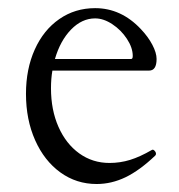

<svg xmlns="http://www.w3.org/2000/svg" viewBox="-20 -445 443 476"><path d="M44.4 -212.4Q44.4 -273.9 66.2 -322.3Q87.9 -370.6 127 -397.7Q166 -424.8 215.8 -424.8Q280.3 -424.8 329.1 -373Q347.2 -354 357.7 -334Q368.2 -314 368.2 -298.8Q368.2 -270 349.6 -270H109.9Q106.4 -250 106.4 -226.1Q106.4 -172.4 125 -130.4Q143.6 -88.4 176.5 -64.7Q209.5 -41 251.5 -41Q277.8 -41 302.5 -48.6Q327.1 -56.2 356.4 -73.2Q359.4 -75.2 363 -71.5Q366.7 -67.9 366.7 -63.5Q366.7 -61 364.7 -59.1Q326.2 -22.5 291.3 -5.6Q256.3 11.2 219.7 11.2Q169.4 11.2 129.6 -17.6Q89.8 -46.4 67.1 -97.4Q44.4 -148.4 44.4 -212.4ZM305.2 -298.8Q309.1 -298.8 309.1 -306.2Q309.1 -326.7 294.7 -348.6Q280.3 -370.6 258.5 -385Q236.8 -399.4 215.8 -399.4Q183.1 -399.4 156.2 -371.8Q129.4 -344.2 116.2 -298.8Z"/></svg>

Font: JuniusX Light
Style: Regular
Weight: 300
Designer: Peter S. Baker
Foundry: Briery Creek Software
Version: Version 1.008